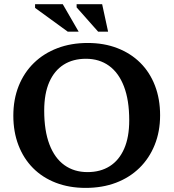

<svg xmlns="http://www.w3.org/2000/svg" viewBox="-20 -904 846 936"><path d="M407.5 -694.5Q487.5 -694.5 552.5 -669.2Q617.5 -644 664 -597.8Q710.5 -551.5 735.5 -486.5Q760.5 -421.5 760.5 -342Q760.5 -263 734.2 -197.8Q708 -132.5 660 -85.5Q612 -38.5 545.5 -13.2Q479 12 397.5 12Q317.5 12 252.5 -13Q187.5 -38 141.2 -84.5Q95 -131 70 -196Q45 -261 45 -340Q45 -419.5 71 -484.8Q97 -550 145.2 -597Q193.5 -644 260 -669.2Q326.5 -694.5 407.5 -694.5ZM406.5 -65Q469.5 -65 515 -93.8Q560.5 -122.5 585.2 -178.8Q610 -235 610 -317.5Q610 -416 584.2 -482.8Q558.5 -549.5 511.2 -583.5Q464 -617.5 399 -617.5Q336 -617.5 290.5 -588.8Q245 -560 220.2 -503.8Q195.5 -447.5 195.5 -365Q195.5 -267 221 -200Q246.5 -133 294 -99Q341.5 -65 406.5 -65ZM363.5 -749.5H310.5L151 -865.5V-883.5H286ZM507 -749.5H458.5L353.5 -868V-883.5H478Z"/></svg>

Font: Newsreader SemiBold
Style: Regular
Weight: 600
Designer: Hugues Gentile
Foundry: Production Type
Version: Version 1.003